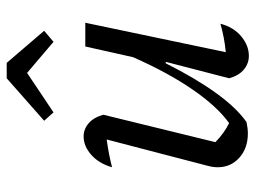

<svg xmlns="http://www.w3.org/2000/svg" viewBox="-115 -643 764 574"><g transform="rotate(-90 267.0 -356.0)"><path d="M320 -53 369 -242 365 -243Q321 -155 276.5 -93Q232 -31 189 -1Q170 3 155 3Q111 3 82.5 -22.5Q54 -48 54 -87Q54 -101 58 -116L137 -419Q92 -413 54 -403Q65 -442 91 -465Q117 -488 146 -488Q168 -488 185.5 -473Q203 -458 211 -429L129 -94Q157 -67 186 -53Q236 -89 286.5 -162.5Q337 -236 383 -340L415 -483H486L398 -63Q441 -67 483 -79Q473 -40 445.5 -17Q418 6 387 6Q364 6 346 -9Q328 -24 320 -53ZM366 -718 462 -606 429 -578 336 -657 218 -578 193 -606 320 -718Z"/></g></svg>

Font: Piazzolla
Style: Italic
Weight: 400
Italic angle: -11.3°
Designer: Juan Pablo del Peral
Foundry: Huerta Tipografica
Version: Version 1.330